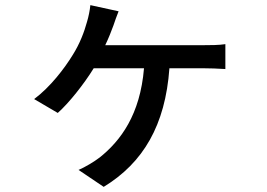

<svg xmlns="http://www.w3.org/2000/svg" viewBox="-20 -639 1040 748"><path d="M442 -595 332 -619C330 -598 325 -574 319 -554C308 -514 291 -469 264 -426C231 -372 176 -300 113 -253L205 -199C247 -236 307 -311 345 -373H541C526 -192 450 -91 369 -26C347 -9 310 13 286 23L384 89C538 -5 624 -151 640 -373H775C795 -373 830 -372 858 -370V-467C833 -463 797 -463 775 -463H390C403 -490 414 -518 422 -540C428 -558 434 -575 442 -595Z"/></svg>

Font: Noto Sans TC Medium
Style: Regular
Weight: 500
Designer: Ryoko NISHIZUKA 西塚涼子 (kana, bopomofo & ideographs); Paul D. Hunt (Latin, Greek & Cyrillic); Sandoll Communications 산돌커뮤니
Foundry: Adobe
Version: Version 2.004;hotconv 1.0.118;makeotfexe 2.5.65603